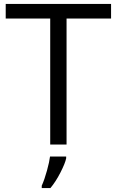

<svg xmlns="http://www.w3.org/2000/svg" viewBox="-20 -734 593 975"><path d="M318 0H235V-640H9V-714H544V-640H318ZM192 209Q206 178 218.5 132.5Q231 87 234 61H316V70Q311 95 287 142Q263 189 236 221H192Z"/></svg>

Font: Stephens Clock
Style: Regular
Weight: 400
Designer: Peter Wiegel (catfonts.de) with slight modifications by DT1.org
Version: Version 0.9.1